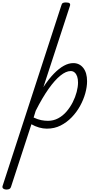

<svg xmlns="http://www.w3.org/2000/svg" viewBox="-129 -1035 784 1570"><path d="M-77 515Q-92 515 -102 507.5Q-112 500 -108 486L372 -989Q376 -1005 384 -1010Q392 -1015 409 -1015Q433 -1015 440.5 -1007.5Q448 -1000 442 -984L226 -323Q270 -390 312 -433Q354 -476 393.5 -497.5Q433 -519 470 -519Q521 -519 552 -479.5Q583 -440 583 -371Q583 -325 568.5 -272.5Q554 -220 526 -169Q498 -118 457.5 -76Q417 -34 366.5 -8.5Q316 17 254 17Q223 17 190 7.5Q157 -2 128 -19L-39 493Q-42 504 -51 509.5Q-60 515 -77 515ZM146 -74Q180 -58 208.5 -52.5Q237 -47 263 -47Q308 -47 346.5 -67.5Q385 -88 415 -123Q445 -158 466 -199.5Q487 -241 498 -283Q509 -325 509 -360Q509 -389 502 -409.5Q495 -430 481.5 -442Q468 -454 449 -454Q411 -454 365 -417Q319 -380 268 -308Q217 -236 163 -129Z"/></svg>

Font: Playwrite US Trad Light
Style: Regular
Weight: 300
Designer: Veronika Burian, José Scaglione
Foundry: TypeTogether
Version: Version 1.003